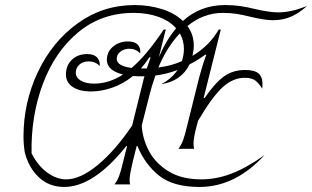

<svg xmlns="http://www.w3.org/2000/svg" viewBox="-20 -730 1235 760"><path d="M974 -663Q942 -671 917 -675Q892 -679 862 -679Q786 -679 722 -627Q747 -593 747 -550Q747 -531 742 -509Q808 -548 846 -613H854L786 -342H790Q831 -402 866.5 -427.5Q902 -453 950 -453Q987 -453 1003 -439.5Q1019 -426 1019 -398Q1019 -386 1018 -379Q1005 -400 991 -411Q977 -422 948 -422Q902 -422 861 -384.5Q820 -347 764 -252L759 -233Q746 -185 746 -163Q746 -155 748 -141H686Q697 -155 704 -173Q711 -191 721 -233L762 -398Q778 -463 796 -512L793 -514Q762 -491 730 -475Q715 -443 686 -422.5Q657 -402 618 -397Q657 -416 683 -453Q641 -437 595 -431Q580 -387 573 -359L541 -233Q544 -182 569 -133.5Q594 -85 646 -52.5Q698 -20 777 -20Q836 -20 895.5 -42.5Q955 -65 1027 -116Q911 10 770 10Q666 10 610 -34.5Q554 -79 524 -152H521L506 -92Q493 -37 493 -20Q493 -7 495 0H433Q444 -14 451 -32Q458 -50 468 -92L483 -152H480Q351 10 234 10Q175 10 134.5 -27.5Q94 -65 78 -127Q73 -159 73 -190Q73 -324 129.5 -444Q186 -564 286.5 -637Q387 -710 513 -710Q570 -710 621 -694Q672 -678 704 -647Q773 -710 871 -710Q904 -710 931 -706Q958 -702 991 -694Q1047 -681 1081 -681Q1106 -681 1132 -686.5Q1158 -692 1195 -706Q1164 -678 1132 -664Q1100 -650 1061 -650Q1028 -650 974 -663ZM552 -428H543Q518 -428 506 -429Q468 -398 424.5 -383Q381 -368 341 -368Q294 -368 267.5 -386Q241 -404 241 -435Q241 -471 264.5 -493.5Q288 -516 325 -516Q350 -516 363 -504Q376 -492 375 -469Q357 -487 331 -487Q308 -487 294 -474Q280 -461 280 -442Q280 -423 299.5 -411Q319 -399 353 -399Q411 -399 467 -435Q403 -451 403 -493Q403 -525 427.5 -545.5Q452 -566 487 -566Q512 -566 524.5 -554Q537 -542 535 -519Q517 -537 492 -537Q471 -537 456.5 -525.5Q442 -514 442 -497Q442 -469 501 -461Q561 -512 628 -613H636L609 -504Q637 -570 677 -618Q652 -647 608 -663Q564 -679 509 -679Q382 -679 289.5 -602Q197 -525 149.5 -397.5Q102 -270 105 -123Q130 -74 167 -47Q204 -20 242 -20Q298 -20 367 -77Q436 -134 503 -233L544 -398Q550 -424 552 -428ZM700 -488Q708 -512 708 -537Q708 -569 692 -598Q641 -544 607 -463Q658 -469 700 -488ZM576 -502 572 -504Q554 -477 538 -459H551H561Q568 -480 576 -502Z"/></svg>

Font: Srisakdi
Style: Regular
Weight: 400
Designer: Cadson Demak Co.,Ltd.
Foundry: Cadson Demak Co.,Ltd.
Version: Version 1.000